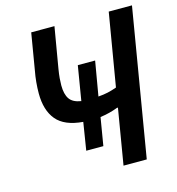

<svg xmlns="http://www.w3.org/2000/svg" viewBox="-105 -788 809 878"><g transform="rotate(-15 300.0 -349.0)"><path d="M246 -241Q159 -248 121 -293.5Q83 -339 83 -419Q83 -445 85.5 -472Q88 -499 93 -525L122 -698H232L199 -504Q195 -480 193.5 -461.5Q192 -443 192 -428Q192 -386 207.5 -363.5Q223 -341 262 -335L289 -498H371L343 -335Q369 -337 389 -341.5Q409 -346 431 -354L489 -698H599L482 0H372L416 -263H411Q373 -248 328 -242L306 -110H225Z"/></g></svg>

Font: IBM Plex Mono Medium
Style: Italic
Weight: 500
Italic angle: -9°
Monospace: yes
Designer: Mike Abbink, Paul van der Laan, Pieter van Rosmalen
Foundry: Bold Monday
Version: Version 2.3